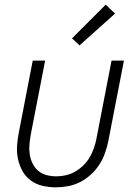

<svg xmlns="http://www.w3.org/2000/svg" viewBox="-20 -789 590 821"><path d="M219 12Q189 12 161.5 5.5Q134 -1 112 -17Q90 -33 76.5 -57Q63 -81 57 -108.5Q51 -136 53 -165.5Q55 -195 61 -225L120 -530H173L112 -216Q108 -194 106 -172Q104 -150 107 -129.5Q110 -109 119 -90.5Q128 -72 143 -59Q158 -46 178.5 -40.5Q199 -35 221 -35Q241 -35 261 -39.5Q281 -44 300 -54.5Q319 -65 335.5 -81Q352 -97 363 -115.5Q374 -134 381 -154Q388 -174 392 -194L457 -530H510L443 -185Q438 -160 429 -134.5Q420 -109 405 -85.5Q390 -62 368.5 -42.5Q347 -23 322.5 -10.5Q298 2 271.5 7Q245 12 219 12ZM320 -595 288 -625 432 -769 472 -731Z"/></svg>

Font: Lode Dark
Style: Italic
Weight: 400
Italic angle: -11°
Monospace: yes
Designer: Belleve Invis
Foundry: Belleve Invis
Version: Version 29.2.0; ttfautohint (v1.8.3)